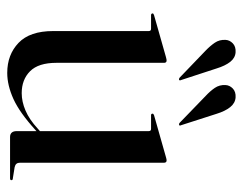

<svg xmlns="http://www.w3.org/2000/svg" viewBox="-92 -588 687 544"><g transform="rotate(90 252.0 -315.5)"><path d="M351 -19V-78.5V-81V-393Q351 -396 349.5 -397.8Q348 -399.5 344.5 -399.5H305.5Q303.5 -399.5 302.5 -400.8Q301.5 -402 301.5 -403.5Q301.5 -405.5 302.8 -406.2Q304 -407 306 -408L424 -441.5Q428.5 -443 430.5 -443.2Q432.5 -443.5 434.5 -443.5Q437.5 -443.5 439 -441.5Q440.5 -439.5 440.5 -437V-28.5Q440.5 -22 443.5 -18.2Q446.5 -14.5 453 -13L484 -8Q487.5 -8 488.8 -6.8Q490 -5.5 490 -3.5Q490 -2 488.8 -1Q487.5 0 484.5 0H367.5Q359.5 0 355.2 -4.8Q351 -9.5 351 -19ZM67.5 -122V-393Q67.5 -396 66 -397.8Q64.5 -399.5 60.5 -399.5H22Q20 -399.5 18.8 -400.8Q17.5 -402 17.5 -403.5Q17.5 -405.5 18.8 -406.2Q20 -407 22.5 -408L140.5 -441.5Q145.5 -443 147.5 -443.2Q149.5 -443.5 151.5 -443.5Q154.5 -443.5 156 -441.5Q157.5 -439.5 157.5 -437V-131.5Q157.5 -80.5 181.2 -56.8Q205 -33 243.5 -33Q267.5 -33 292.8 -43.8Q318 -54.5 344 -78.5L361 -93.5L366 -88.5L348.5 -72.5Q298.5 -27 259.8 -9.5Q221 8 186 8Q134.5 8 101 -24Q67.5 -56 67.5 -122ZM173.5 -585 206 -485.5Q207 -483.5 207.2 -482Q207.5 -480.5 206 -479Q205 -478.5 203.2 -478.8Q201.5 -479 199.5 -480.5L123 -554Q109.5 -567 100.5 -580.2Q91.5 -593.5 92.5 -610.5Q93 -622 102.2 -631Q111.5 -640 127.5 -639Q143.5 -638 154.8 -623.8Q166 -609.5 173.5 -585ZM302 -585 334 -485.5Q335 -483.5 335.2 -482Q335.5 -480.5 334 -479Q332.5 -478.5 331 -478.8Q329.5 -479 327.5 -480.5L251.5 -554Q237.5 -567 228.5 -580.2Q219.5 -593.5 220.5 -610.5Q221 -622 230.2 -631Q239.5 -640 255.5 -639Q271.5 -638 283 -623.8Q294.5 -609.5 302 -585Z"/></g></svg>

Font: Fraunces 96pt
Style: Regular
Weight: 400
Version: Version 1.000;[b76b70a41]